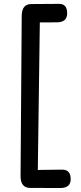

<svg xmlns="http://www.w3.org/2000/svg" viewBox="-20 -761 416 984"><path d="M282.2 -741.2Q324.2 -741.7 324.2 -692.9Q324.2 -646.5 271 -646.5L184.1 -646L173.8 109.9Q235.8 109.4 297.9 108.4Q342.3 107.9 342.3 157.2Q342.3 202.6 289.1 202.6Q285.2 202.6 133.8 202.1Q85 201.7 85.4 140.1L91.3 -680.2Q91.8 -739.7 139.6 -740.2Z"/></svg>

Font: Comic Relief LRS
Style: Regular
Weight: 400
Designer: Jeff Davis
Foundry: Loudifier
Version: Version 1.0